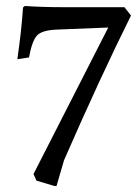

<svg xmlns="http://www.w3.org/2000/svg" viewBox="-20 -517 460 642"><path d="M185 -493C143.7 -493 103 -494.3 63 -497L57 -492C53.7 -441.3 47.3 -383.7 38 -319L77 -325C83.7 -361.7 92.5 -386 103.5 -398C114.5 -410 136.3 -416.7 169 -418L342 -425L92 65L102 87L162 105H169L194 19C274.7 -165.7 349.3 -327 418 -465L396 -493Z"/></svg>

Font: Alegreya SC
Style: Regular
Weight: 400
Designer: Juan Pablo del Peral
Foundry: Juan Pablo del Peral
Version: Version 1.003